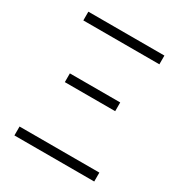

<svg xmlns="http://www.w3.org/2000/svg" viewBox="-171 -850 914 971"><g transform="rotate(30 285.5 -364.5)"><path d="M53 0H519V-52H53ZM139 -361H433V-412H139ZM64 -678H508V-729H64Z"/></g></svg>

Font: Genne Gothic Light
Style: Regular
Weight: 300
Designer: Ryoko NISHIZUKA (kana & ideographs); Paul D. Hunt (Latin, Greek & Cyrillic); Wenlong ZHANG (bopomofo); Sandoll Communica
Foundry: Adobe Systems Incorporated
Version: Version 1.004;PS 1.004;hotconv 16.6.51;makeotf.lib2.5.65220